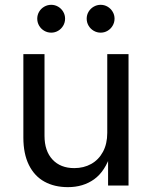

<svg xmlns="http://www.w3.org/2000/svg" viewBox="-20 -771 631 798"><path d="M77.1 -199.2V-545.9H165V-206.5Q165 -143.6 198.2 -107.9Q231.4 -72.3 288.6 -72.3Q328.1 -72.3 359.1 -89.6Q390.1 -106.9 408 -140.1Q425.8 -173.3 425.8 -218.8V-545.9H514.2V0H429.2V-132.3H440.9Q417 -58.6 371.3 -25.9Q325.7 6.8 262.2 6.8Q206.1 6.8 164.6 -16.1Q123 -39.1 100.1 -85.4Q77.1 -131.8 77.1 -199.2ZM340.3 -693.4Q340.3 -709 348.1 -722.2Q356 -735.4 369.4 -743.2Q382.8 -751 398.4 -751Q414.1 -751 427.2 -743.2Q440.4 -735.4 448.2 -722.2Q456.1 -709 456.1 -693.4Q456.1 -677.7 448.2 -664.3Q440.4 -650.9 427.2 -643.1Q414.1 -635.3 398.4 -635.3Q382.8 -635.3 369.4 -643.1Q356 -650.9 348.1 -664.3Q340.3 -677.7 340.3 -693.4ZM134.8 -693.4Q134.8 -709 142.6 -722.2Q150.4 -735.4 163.8 -743.2Q177.2 -751 192.9 -751Q208.5 -751 221.7 -743.2Q234.9 -735.4 242.7 -722.2Q250.5 -709 250.5 -693.4Q250.5 -677.7 242.7 -664.3Q234.9 -650.9 221.7 -643.1Q208.5 -635.3 192.9 -635.3Q177.2 -635.3 163.8 -643.1Q150.4 -650.9 142.6 -664.3Q134.8 -677.7 134.8 -693.4Z"/></svg>

Font: Inter RS Variable
Style: Regular
Weight: 400
Designer: Rasmus Andersson (customised by Maria Ramos and Noel Pretorius)
Foundry: rsms
Version: Version 3.001;Glyphs 3.2.3 (3260)